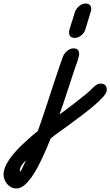

<svg xmlns="http://www.w3.org/2000/svg" viewBox="-332 -668 623 1084"><path d="M193 -173Q216 -196 235 -196Q271 -196 271 -160Q271 -145 251.5 -122.5Q232 -100 201 -73.5Q170 -47 131.5 -18Q93 11 55 39Q28 59 1 78Q-26 97 -46 114Q-69 172 -93 223.5Q-117 275 -141 313Q-165 351 -189.5 373.5Q-214 396 -239 396Q-257 396 -271 388Q-285 380 -294 368Q-303 356 -307.5 342.5Q-312 329 -312 318Q-312 291 -296.5 261Q-281 231 -254.5 199.5Q-228 168 -192.5 135.5Q-157 103 -118 71Q-106 37 -93.5 0.5Q-81 -36 -69 -73Q-57 -110 -45.5 -145Q-34 -180 -24 -210Q-8 -258 4.5 -295Q17 -332 24 -350Q30 -365 46.5 -380Q63 -395 83 -395Q115 -395 115 -363Q115 -355 108.5 -333Q102 -311 94 -291Q91 -283 88.5 -274.5Q86 -266 83 -258Q67 -210 47 -148.5Q27 -87 4 -22L37 -46Q49 -55 60.5 -64Q72 -73 83 -81Q118 -108 148 -132Q178 -156 192 -172ZM-218 301Q-214 301 -185 236Q-220 271 -220 292Q-220 294 -219.5 297.5Q-219 301 -218 301ZM-102 160Q-126 180 -147.5 199.5Q-169 219 -185 236Q-176 215 -165 189Q-154 163 -141 131ZM91 -600V-599Q96 -617 113.5 -632.5Q131 -648 151 -648Q183 -648 183 -616Q183 -613 183 -611.5Q183 -610 181 -605V-604L150 -502Q144 -482 126.5 -468Q109 -454 90 -454Q58 -454 58 -486Q58 -490 58.5 -494.5Q59 -499 62 -505L60 -501Z"/></svg>

Font: Discipuli Britannica Bold
Style: Regular
Weight: 700
Designer: Peter Wiegel
Foundry: Peter Wiegel
Version: Version 0.001 2009